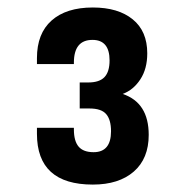

<svg xmlns="http://www.w3.org/2000/svg" viewBox="-20 -918 491 515"><path d="M229 -422.9Q79.1 -422.9 79.1 -559.1V-575.2H178.2V-570.8Q178.2 -539.6 190.9 -524.7Q203.6 -509.8 231 -509.8Q277.8 -509.8 277.8 -565.9Q277.8 -596.7 264.9 -611.8Q252 -627 220.2 -627H193.8V-696.8H216.8Q246.6 -696.8 260.3 -711.2Q273.9 -725.6 273.9 -755.9Q273.9 -811 228 -811Q178.2 -811 178.2 -750V-746.1H79.1V-762.2Q79.1 -828.1 118.4 -863Q157.7 -897.9 229 -897.9Q296.9 -897.9 335.9 -866.2Q375 -834.5 375 -774.9Q375 -733.4 356.4 -705.1Q337.9 -676.8 309.1 -666Q378.9 -642.6 378.9 -556.2Q378.9 -492.7 338.9 -457.8Q298.8 -422.9 229 -422.9Z"/></svg>

Font: Oswald Medium
Style: Regular
Weight: 500
Designer: Vernon Adams
Foundry: Vernon Adams
Version: Version 4.103